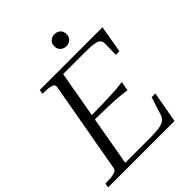

<svg xmlns="http://www.w3.org/2000/svg" viewBox="-254 -1025 1163 1163"><g transform="rotate(-45 327.5 -443.0)"><path d="M593 -200 557 0H-12L-7 -28H3Q39 -28 65.5 -34Q92 -40 95 -60L200 -650Q203 -669 179.5 -675.5Q156 -682 118 -682H108L113 -710H650L620 -535H589L591 -631Q591 -649 580.5 -659Q570 -669 544 -673.5Q518 -678 469 -678H281L167 -32H373Q425 -32 455 -36.5Q485 -41 500.5 -52Q516 -63 523 -81L561 -200ZM211 -379Q273 -380 323.5 -381Q374 -382 416.5 -384.5Q459 -387 498 -393L487 -333Q451 -339 409 -342Q367 -345 317 -346Q267 -347 205 -348ZM415 -783Q437 -783 452 -797Q467 -811 467 -835Q467 -859 452 -872.5Q437 -886 415 -886Q393 -886 377.5 -872.5Q362 -859 362 -835Q362 -811 377.5 -797Q393 -783 415 -783Z"/></g></svg>

Font: Roboto Serif 120pt Expanded Light
Style: Italic
Weight: 300
Width: 7
Italic angle: -10°
Designer: Greg Gazdowicz
Foundry: Commercial Type
Version: Version 1.008